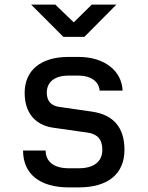

<svg xmlns="http://www.w3.org/2000/svg" viewBox="-20 -805 640 833"><path d="M255 -645H346L485 -785H378L300 -708L220 -785H115ZM278 8H322C449 8 520 -51 520 -155C520 -252 472 -308 377 -321L238 -341C202 -346 183 -366 183 -403C183 -449 217 -477 277 -477H321C375 -477 410 -450 412 -412H512C508 -499 432 -558 321 -558H277C157 -558 87 -500 87 -402C87 -317 131 -263 210 -251L358 -230C403 -224 424 -200 424 -155C424 -104 387 -75 322 -75H278C215 -75 178 -103 178 -152H80C80 -50 153 8 278 8Z"/></svg>

Font: JetBrains Mono Medium
Style: Regular
Weight: 436
Monospace: yes
Designer: Philipp Nurullin, Konstantin Bulenkov
Foundry: JetBrains
Version: Version 2.305